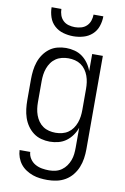

<svg xmlns="http://www.w3.org/2000/svg" viewBox="-103 -799 706 1082"><g transform="rotate(10 250.0 -258.5)"><path d="M247 223Q226 223 204.5 220.5Q183 218 163 211Q143 204 124.5 192Q106 180 93 163.5Q80 147 72.5 126.5Q65 106 64 84H125Q126 105 138 123Q150 141 168 151Q186 161 206.5 164.5Q227 168 247 168Q266 168 284.5 163.5Q303 159 318.5 148Q334 137 345 121.5Q356 106 362.5 88.5Q369 71 371 52.5Q373 34 373 15V-98Q365 -75 350.5 -54.5Q336 -34 316.5 -19.5Q297 -5 272.5 1.5Q248 8 223 8Q198 8 173.5 1.5Q149 -5 129 -20Q109 -35 94.5 -56Q80 -77 72 -101Q64 -125 61 -150Q58 -175 58 -200V-320Q58 -345 61 -370Q64 -395 72 -419Q80 -443 94.5 -464Q109 -485 129 -500Q149 -515 173.5 -521.5Q198 -528 223 -528Q248 -528 272.5 -521.5Q297 -515 316.5 -500.5Q336 -486 350.5 -465.5Q365 -445 373 -422V-520H434V15Q434 41 430 67.5Q426 94 416 118.5Q406 143 389 164Q372 185 349 198.5Q326 212 300 217.5Q274 223 247 223ZM246 -47Q265 -47 283.5 -51.5Q302 -56 317.5 -66.5Q333 -77 344 -92.5Q355 -108 361.5 -126Q368 -144 370.5 -162.5Q373 -181 373 -200V-320Q373 -339 370.5 -357.5Q368 -376 361.5 -394Q355 -412 344 -427.5Q333 -443 317.5 -453.5Q302 -464 283.5 -468.5Q265 -473 246 -473Q227 -473 208.5 -468.5Q190 -464 174.5 -453.5Q159 -443 148 -427.5Q137 -412 130.5 -394Q124 -376 121.5 -357.5Q119 -339 119 -320V-200Q119 -181 121.5 -162.5Q124 -144 130.5 -126Q137 -108 148 -92.5Q159 -77 174.5 -66.5Q190 -56 208.5 -51.5Q227 -47 246 -47ZM250 -600Q221 -600 192.5 -608Q164 -616 142.5 -635.5Q121 -655 111.5 -683Q102 -711 102 -740H158Q158 -722 164 -704.5Q170 -687 183 -674.5Q196 -662 214 -657Q232 -652 250 -652Q268 -652 286 -657Q304 -662 317 -674.5Q330 -687 336 -704.5Q342 -722 342 -740H398Q398 -711 388.5 -683Q379 -655 357.5 -635.5Q336 -616 307.5 -608Q279 -600 250 -600Z"/></g></svg>

Font: Iosevka Light
Style: Regular
Weight: 300
Monospace: yes
Designer: Belleve Invis
Foundry: Belleve Invis
Version: Version 32.5.0; ttfautohint (v1.8.4)